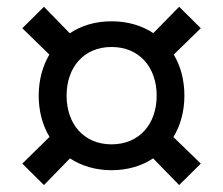

<svg xmlns="http://www.w3.org/2000/svg" viewBox="-20 -611 660 568"><path d="M310 -107.5C357.5 -107.5 399 -120 433 -142.5L510 -63.5L574 -127L493 -205.5C514 -240 525.5 -281.5 525.5 -328C525.5 -374 514.5 -415.5 494 -449.5L574 -527.5L510 -591L433.5 -513C399.5 -535.5 357.5 -548 310 -548C262.5 -548 220.5 -535.5 186.5 -512.5L110 -591L46 -527.5L126 -449.5C106 -415.5 94.5 -374 94.5 -328C94.5 -281.5 106 -240 126.5 -206L46 -127L110 -63.5L187 -142.5C221 -120 263 -107.5 310 -107.5ZM310 -184C227.5 -184 177 -244.5 177 -328C177 -411.5 227.5 -472 310 -472C392.5 -472 443.5 -411.5 443.5 -328C443.5 -244.5 392.5 -184 310 -184Z"/></svg>

Font: Monaspace Argon
Style: Regular
Weight: 400
Designer: Riley Cran & the Lettermatic Team
Foundry: Lettermatic
Version: Version 1.200 (Monaspace Argon)